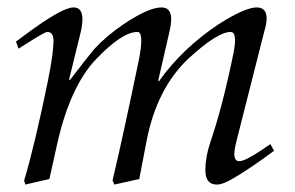

<svg xmlns="http://www.w3.org/2000/svg" viewBox="-20 -483 795 517"><path d="M708 -95 718 -77Q653 -29 612 -5Q581 14 564 14Q533 14 533 -25Q533 -60 546 -99Q578 -192 606 -327Q622 -397 601 -397Q565 -397 485 -323Q402 -243 375 -105L355 -1L288 14L283 3Q310 -110 355 -327Q368 -397 350 -397Q309 -397 239 -324Q170 -252 135 -100L113 -1L48 14L45 3Q73 -90 109 -265Q124 -339 124 -374Q124 -397 107 -397Q101 -397 57 -369L30 -352L23 -371L50 -391Q147 -463 178 -463Q202 -463 202 -431Q202 -415 196 -391L166 -269L168 -267Q213 -326 233 -350Q267 -387 313 -418Q380 -463 415 -463Q441 -463 441 -431Q441 -418 435 -392L406 -266L408 -264Q470 -352 569 -418Q640 -463 671 -463Q698 -463 698 -433Q698 -420 691 -396L618 -108Q611 -81 611 -69Q611 -49 624 -49Q640 -49 683 -78Z"/></svg>

Font: GFS Didot
Style: Italic
Weight: 400
Italic angle: -12°
Designer: Takis Katsoulidis and George D. Matthiopoulos
Foundry: George Matthiopoulos and Takis Katsoulidis
Version: Version 1.0